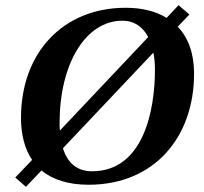

<svg xmlns="http://www.w3.org/2000/svg" viewBox="-20 -699 789 741"><path d="M322 14C575 14 729 -169 729 -415C729 -492 707 -553 666 -596L711 -643L669 -679L623 -630C581 -656 527 -669 465 -669C222 -669 61 -494 61 -244C61 -178 76 -123 104 -82L39 -14L80 22L140 -41C184 -5 245 14 322 14ZM335 -38C274 -38 239 -74 223 -127L572 -496C576 -476 578 -453 578 -430C578 -276 535 -38 335 -38ZM211 -195C210 -205 210 -215 210 -225C210 -452 310 -619 452 -619C500 -619 532 -594 552 -556Z"/></svg>

Font: STIX Two Text
Style: Bold Italic
Weight: 700
Italic angle: -12°
Designer: Ross Mills, John Hudson & Paul Hanslow, Tiro Typeworks Ltd; with prior portions MicroPress Inc. and Coen Hoffman, Elsevi
Foundry: Tiro Typeworks Ltd
Version: Version 2.13 b171